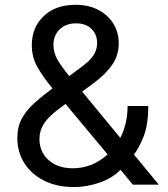

<svg xmlns="http://www.w3.org/2000/svg" viewBox="-20 -754 684 784"><path d="M283.2 9.8Q211.4 9.8 159.2 -16.8Q106.9 -43.5 78.9 -88.6Q50.8 -133.8 50.8 -189.9Q50.8 -236.3 69.3 -270.3Q87.9 -304.2 120.4 -333.3Q152.8 -362.3 194.3 -393.1Q156.2 -439 133.1 -479.5Q109.9 -520 109.9 -569.8Q109.9 -642.1 158.4 -688.2Q207 -734.4 288.1 -734.4Q342.8 -734.4 382.3 -713.1Q421.9 -691.9 443.4 -656.5Q464.8 -621.1 464.8 -577.6Q464.8 -527.3 437.7 -489Q410.6 -450.7 368.2 -418.9L315.4 -379.9L471.2 -190.9Q485.4 -218.3 493.2 -251.2Q501 -284.2 501 -321.3H585.4Q585.4 -245.1 566.7 -197.5Q547.9 -149.9 526.9 -123L628.4 0H522.5L472.2 -60.5Q436 -24.9 384.5 -7.6Q333 9.8 283.2 9.8ZM419.4 -123.5 247.6 -329.6 222.7 -311Q177.7 -277.8 159.4 -249.3Q141.1 -220.7 141.1 -187Q141.1 -133.3 178.7 -100.1Q216.3 -66.9 276.9 -66.9Q357.4 -66.9 419.4 -123.5ZM262.7 -443.4 310.1 -478.5Q323.2 -488.3 338.9 -502Q354.5 -515.6 365.5 -534.7Q376.5 -553.7 376.5 -579.1Q376.5 -613.8 353.3 -636.2Q330.1 -658.7 290.5 -658.7Q249 -658.7 223.6 -634Q198.2 -609.4 198.2 -570.3Q198.2 -537.6 216.1 -508.1Q233.9 -478.5 262.7 -443.4Z"/></svg>

Font: Inter
Style: Regular
Weight: 400
Designer: Rasmus Andersson
Foundry: rsms
Version: Version 4.001;git-9221beed3